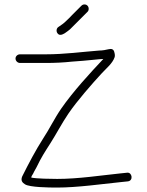

<svg xmlns="http://www.w3.org/2000/svg" viewBox="-20 -848 664 866"><path d="M361 -828C355.7 -828 351 -826 347 -822L305 -780C295.7 -770 287 -761.3 279 -754C265.3 -740.3 257.3 -736.2 243 -726C235.3 -720.9 232.4 -708.5 238.5 -699C247.5 -685 261.1 -691.8 272 -698L286 -708C292 -712 299 -718.3 307 -727L375 -795C378.3 -798.3 380 -802.8 380 -808.5C380 -819.5 371.9 -828 361 -828ZM70 -564H187C227.7 -564 267.6 -566 304 -570L356 -574C384.1 -576.2 405.4 -579 429 -581C434.3 -581 440 -581.3 446 -582C386.7 -519 310 -435.9 256 -358C225.8 -314.3 201.9 -264.3 175 -224C139.9 -169.2 109.8 -111.5 80 -52C72.6 -33.6 80.5 -24.3 93 -16.5C114.3 -3.2 199.4 -2 237.5 -2C328.2 -2 439.1 -17.8 528 -27L557 -30C582.8 -33.2 575.9 -72.3 553 -69L524 -66C434.7 -56.8 333 -41 238 -41C210.9 -41 146.4 -41.9 121 -47C121 -52.5 126.7 -60.5 129 -64C131 -68.7 136.3 -78.7 145 -94C166.2 -138.3 181.6 -161.8 208 -203C233.7 -243.2 259.1 -292.3 288.5 -335.5C328 -393.6 396.9 -472 439.5 -518C460.4 -540.6 487.7 -562.2 497 -590C499 -596 498.3 -604.3 495 -615C491.7 -625.7 483.3 -629.3 470 -626C459.7 -623.1 441 -620 427 -620C350.3 -614.1 271.1 -603 187 -603H70C59.4 -603 50 -594.6 50 -584C50 -573.4 59.4 -564 70 -564Z"/></svg>

Font: Just Breathe
Style: Regular
Weight: 400
Foundry: Cannot Into Space Fonts
Version: Version 0.72